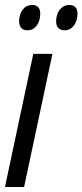

<svg xmlns="http://www.w3.org/2000/svg" viewBox="-21 -753 332 773"><path d="M240 -631C269 -631 291 -659 291 -698C291 -721 279 -733 258 -733C225 -733 205 -702 205 -668C205 -643 217 -631 240 -631ZM90 -631C120 -631 141 -659 141 -698C141 -721 129 -733 109 -733C75 -733 56 -702 56 -668C56 -643 68 -631 90 -631ZM-1 0H76L190 -536H113Z"/></svg>

Font: Noto Sans ExtraCondensed
Style: Italic
Weight: 400
Width: 2
Italic angle: -12°
Designer: Monotype Design Team
Foundry: Monotype Imaging Inc.
Version: Version 2.013